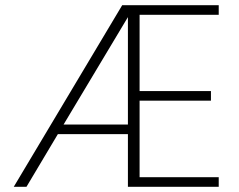

<svg xmlns="http://www.w3.org/2000/svg" viewBox="-20 -720 921 740"><path d="M33 0 451 -700H823V-663H518V-369H793V-332H518V-37H823V0H473V-203H203L82 0ZM473 -654 225 -240H473Z"/></svg>

Font: DM Sans ExtraLight
Style: Regular
Weight: 200
Designer: Colophon Foundry, Jonny Pinhorn
Foundry: Colophon Foundry
Version: Version 4.004; ttfautohint (v1.8.4.7-5d5b)